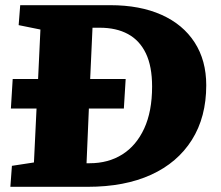

<svg xmlns="http://www.w3.org/2000/svg" viewBox="-20 -721 851 741"><path d="M406 -701Q520 -701 603 -664Q686 -627 731 -557.5Q776 -488 776 -392Q776 -269 720.5 -181Q665 -93 563 -46.5Q461 0 318 0H20L26 -81L111 -94L121 -302H22L29 -416H127L136 -607L52 -624L58 -701ZM326 -91Q398 -91 452 -125Q506 -159 536.5 -225Q567 -291 567 -387Q567 -465 543 -515Q519 -565 474 -589.5Q429 -614 365 -614H337L328 -416H465L458 -302H323L314 -91Z"/></svg>

Font: Literata ExtraBold
Style: Italic
Weight: 800
Italic angle: -2°
Designer: Latin by Veronika Burian and Jose Scaglione. Greek by Irene Vlachou. Cyrillic by Vera Evstafieva
Foundry: TypeTogether
Version: Version 3.002